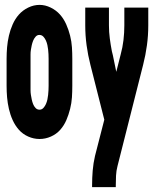

<svg xmlns="http://www.w3.org/2000/svg" viewBox="-20 -561 640 786"><path d="M142 8Q118 8 95.5 -2Q73 -12 57.5 -29.5Q42 -47 32 -69Q22 -91 16.5 -115Q11 -139 9 -162.5Q7 -186 7 -210V-320Q7 -344 9 -367.5Q11 -391 16.5 -415Q22 -439 32 -461.5Q42 -484 57.5 -501.5Q73 -519 95.5 -530Q118 -541 142 -541Q165 -541 187.5 -530Q210 -519 225.5 -501.5Q241 -484 251 -461.5Q261 -439 267 -415Q273 -391 274.5 -367.5Q276 -344 276 -320V-210Q276 -186 274.5 -162.5Q273 -139 267 -115Q261 -91 251.5 -69Q242 -47 226.5 -29.5Q211 -12 188.5 -2Q166 8 142 8ZM142 -112Q151 -112 157.5 -119Q164 -126 168 -135Q172 -144 174 -153.5Q176 -163 177 -172.5Q178 -182 178.5 -191.5Q179 -201 179 -210V-320Q179 -330 178.5 -339.5Q178 -349 177 -358Q176 -367 174 -376.5Q172 -386 168 -395Q164 -404 157.5 -411Q151 -418 141 -418Q132 -418 125.5 -410.5Q119 -403 115.5 -394Q112 -385 110 -376Q108 -367 106.5 -357.5Q105 -348 105 -338.5Q105 -329 105 -320V-210Q105 -201 105 -191.5Q105 -182 106.5 -172.5Q108 -163 110 -153.5Q112 -144 115.5 -135Q119 -126 125.5 -119Q132 -112 142 -112ZM357 205V198Q357 167 359.5 137Q362 107 369 77L407 -71L350 -296Q340 -335 334.5 -375.5Q329 -416 329 -457V-530H426V-457Q426 -430 429.5 -403.5Q433 -377 438 -351Q438 -351 438 -351Q438 -351 438 -351Q439 -347 440 -343Q441 -339 442 -335L456 -267L474 -338Q482 -367 485.5 -397Q489 -427 489 -457V-530H587V-457Q587 -416 581.5 -375.5Q576 -335 566 -296L461 119Q456 138 455 158Q454 178 454 198V205Z"/></svg>

Font: Iosevka Curly Heavy Extended
Style: Regular
Weight: 900
Width: 7
Monospace: yes
Designer: Belleve Invis
Foundry: Belleve Invis
Version: Version 11.1.0; ttfautohint (v1.8.3)